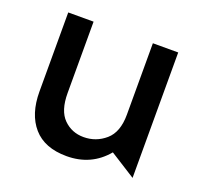

<svg xmlns="http://www.w3.org/2000/svg" viewBox="-95 -598 741 712"><g transform="rotate(20 275.5 -241.5)"><path d="M235 10Q332 10 392 -62L493 2V-493H393V-211Q393 -142 356 -110Q319 -78 270 -78Q223 -78 191 -110Q159 -142 159 -211V-493H59V-181Q59 -92 103.5 -41Q148 10 235 10Z"/></g></svg>

Font: Geom
Style: Regular
Weight: 400
Version: Version 1.102